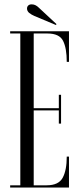

<svg xmlns="http://www.w3.org/2000/svg" viewBox="-20 -840 357 860"><path d="M25.5 0V-10H71V-690H25.5V-700H289V-563H279Q279 -624 262.5 -657Q246 -690 192.5 -690H131V-355.5H243.5V-415.5H253.5V-286.5H243.5V-345.5H131V-10H189.5Q242.5 -10 260.8 -43.8Q279 -77.5 279 -138.5H289V0ZM230.5 -728 134 -768.5Q121 -774 111 -782Q101 -790 101 -802Q101 -809.5 106.2 -815Q111.5 -820.5 122 -820.5Q132 -820.5 139.8 -816.2Q147.5 -812 154 -805.5L233 -732Z"/></svg>

Font: Imbue 100pt Light
Style: Regular
Weight: 300
Designer: Tyler Finck
Foundry: Etcetera Type Company
Version: Version 1.102; ttfautohint (v1.8.3)